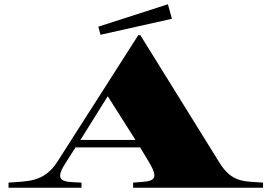

<svg xmlns="http://www.w3.org/2000/svg" viewBox="-20 -880 1273 900"><path d="M20 -24V0H362V-24C280 -28 229 -24 286 -114L334 -189H637L679 -119C736 -24 687 -31 604 -24V0H1213V-24C1130 -31 1069 -20 1009 -117L638 -715H628L249 -122C186 -23 104 -31 20 -24ZM357 -224 485 -429 615 -224ZM786 -792 767 -860 441 -755 451 -717Z"/></svg>

Font: Sprat Extended Black
Style: Regular
Weight: 900
Width: 9
Designer: Ethan Nakache
Foundry: Collletttivo
Version: Version 2.000;Glyphs 3.2 (3217)